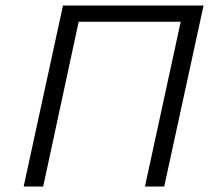

<svg xmlns="http://www.w3.org/2000/svg" viewBox="-20 -678 774 698"><path d="M637 -599H266L137 0H66L209 -658H720L577 0H507Z"/></svg>

Font: LXGW Bright GB
Style: Italic
Weight: 400
Italic angle: -12°
Designer: Christian Thalmann (Catharsis Fonts)
Foundry: LXGW / Christian Thalmann (Catharsis Fonts) / Fontworks Inc.
Version: Version 5.510